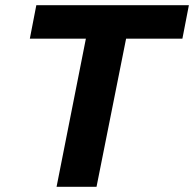

<svg xmlns="http://www.w3.org/2000/svg" viewBox="-20 -720 748 740"><path d="M120 -700H708L683 -571H466L352 0H198L311 -571H95Z"/></svg>

Font: Albert Sans ExtraBold
Style: Italic
Weight: 800
Italic angle: -11.25°
Designer: Andreas Rasmussen
Foundry: a.Foundry
Version: Version 1.025